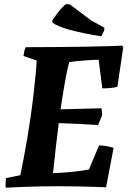

<svg xmlns="http://www.w3.org/2000/svg" viewBox="-20 -870 596 897"><path d="M6.7 7.1Q5.7 -4.4 6.2 -15.7Q6.7 -27 8.2 -38L75 -51.6Q82.6 -87.5 91.1 -132.7Q99.7 -177.9 108.1 -227.5Q116.4 -277.1 123.1 -324.6Q131.2 -380.8 136.6 -429Q142.1 -477.2 146 -517.3Q150 -557.5 151.4 -587.3L89.7 -608.4Q91.2 -620.5 93.5 -630.5Q95.8 -640.6 99.8 -649.5Q177 -649.5 245.9 -650.3Q314.8 -651 373.3 -651.8Q431.7 -652.6 476.6 -654.1Q521.4 -655.6 550.4 -656.6L555.9 -650.2L528.6 -464.8Q514 -460.3 495.2 -458.8Q476.3 -457.2 458 -457.2L440.9 -590.8Q417.3 -590.8 388.7 -588.5Q360 -586.2 336.5 -584Q313 -581.7 303.4 -580.2Q295.3 -549.8 287.1 -506.7Q279 -463.6 270.9 -411.3Q262.8 -359.1 255.3 -300.9Q247.7 -242.7 240.8 -182Q233.9 -121.4 227.6 -61.3Q247.4 -61.8 266.6 -63Q285.9 -64.2 304.6 -66Q323.4 -67.7 340.1 -69.7Q356.8 -71.7 370.8 -74Q384.8 -76.2 395.5 -78.3L442.9 -190.8Q460.1 -190.4 477.9 -187.2Q495.6 -184 510.7 -179L475.6 5Q456.6 4 421.5 3Q386.5 2 342.6 1Q298.8 0 250.8 0Q210.1 0 171.9 0.8Q133.6 1.5 101.2 2.8Q68.8 4 44.3 5.1Q19.8 6.1 6.7 7.1ZM437.9 -285.7Q393.9 -288.7 346.1 -291.1Q298.3 -293.6 250.6 -295L260.1 -359.2L454.4 -364.2L457.4 -331.9ZM452.7 -700.3Q407.4 -707.7 369.9 -715.5Q332.5 -723.4 303.8 -731.3Q275.1 -739.2 255.3 -747.7Q235.5 -756.3 225.5 -763.9L224.1 -774.8Q233.1 -788.7 244.9 -804.2Q256.8 -819.7 268.6 -832.9Q280.4 -846.1 287.7 -850.4L306.3 -849.6L405.3 -774.8L467.9 -740.4L466.6 -727.5Q463.7 -721.6 460.4 -714.2Q457.2 -706.7 452.7 -700.3Z"/></svg>

Font: Labrada
Style: Italic
Weight: 400
Italic angle: -7°
Designer: Mercedes Jáuregui
Foundry: Omnibus-Type Team
Version: Version 1.000